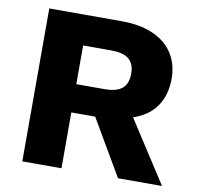

<svg xmlns="http://www.w3.org/2000/svg" viewBox="-75 -738 839 816"><g transform="rotate(10 344.5 -330.0)"><path d="M388 -660H73V0H242V-241H345L486 0H676L504 -266C590 -295 637 -359 637 -457C637 -581 545 -660 388 -660ZM364 -363H242V-530H364C431 -530 464 -505 464 -447C464 -388 431 -363 364 -363Z"/></g></svg>

Font: Work Sans
Style: Bold
Weight: 700
Designer: Wei Huang
Foundry: Wei Huang
Version: Version 2.012